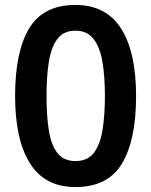

<svg xmlns="http://www.w3.org/2000/svg" viewBox="-20 -745 612 776"><path d="M285 11Q161 11 101 -85Q41 -181 41 -357Q41 -536 98 -630.5Q155 -725 285 -725Q409 -725 469.5 -629.5Q530 -534 530 -357Q530 -179 473 -84Q416 11 285 11ZM285 -94Q334 -94 359.5 -127.5Q385 -161 394.5 -220.5Q404 -280 404 -357Q404 -433 394.5 -492.5Q385 -552 359 -586.5Q333 -621 285 -621Q236 -621 211 -586.5Q186 -552 177 -492.5Q168 -433 168 -357Q168 -277 177.5 -217.5Q187 -158 212.5 -126Q238 -94 285 -94Z"/></svg>

Font: Noto Sans Tamil SemiBold
Style: Regular
Weight: 600
Designer: Jelle Bosma - Monotype Design Team
Foundry: Monotype Imaging Inc.
Version: Version 2.004; ttfautohint (v1.8.4.7-5d5b)